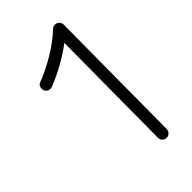

<svg xmlns="http://www.w3.org/2000/svg" viewBox="-214 -742 841 841"><g transform="rotate(-45 206.5 -321.5)"><path d="M295.9 26.9Q284.7 26.9 276.6 19Q268.6 11.2 269 0L272.9 -584Q232.9 -553.7 187.5 -528.8Q142.1 -503.9 100.1 -487.3Q89.4 -482.9 78.9 -486.1Q68.4 -489.3 63.5 -499.5Q58.6 -509.8 61.8 -521.2Q64.9 -532.7 75.7 -536.6Q126.5 -555.7 182.6 -588.9Q238.8 -622.1 280.3 -661.1Q281.7 -662.6 282.7 -663.6Q290.5 -669.9 300.3 -669.9Q302.2 -669.9 303.7 -669.4Q312.5 -668.5 318.8 -662.6Q327.1 -655.3 327.6 -643.1V-642.6V-642.1Q327.6 -642.1 327.6 -641.6L323.2 0Q322.8 11.2 314.9 19.3Q307.1 27.3 295.9 26.9Z"/></g></svg>

Font: Mikhak Light
Style: Regular
Weight: 300
Designer: Amin Abedi
Version: Version 3.3